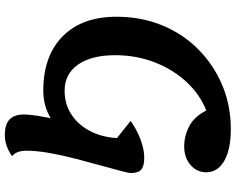

<svg xmlns="http://www.w3.org/2000/svg" viewBox="-108 -658 951 774"><g transform="rotate(90 367.0 -270.5)"><path d="M345 30Q205 30 126 -48Q47 -126 47 -265Q47 -365 81.5 -449Q116 -533 178.5 -595Q241 -657 323 -691.5Q405 -726 500 -726Q582 -726 628 -699.5Q674 -673 674 -627Q674 -589 644.5 -563.5Q615 -538 570 -538Q528 -538 489 -558Q450 -578 425 -627Q361 -602 310.5 -548Q260 -494 231 -419.5Q202 -345 202 -259Q202 -164 240 -110Q278 -56 345 -56Q400 -56 442 -84Q484 -112 508.5 -160Q533 -208 536 -267Q550 -267 558.5 -248.5Q567 -230 567 -188Q567 -128 537 -79Q507 -30 456.5 0Q406 30 345 30ZM524 185Q481 185 461 166Q441 147 441 107Q441 89 446 55Q451 21 463 -31L557 -207L536 -267L467 -322Q500 -346 540.5 -361.5Q581 -377 615 -377Q649 -377 663 -365Q677 -353 677 -323Q677 -314 668 -280.5Q659 -247 646 -199.5Q633 -152 619 -98.5Q605 -45 596 6.5Q587 58 587 98Q587 118 592.5 132.5Q598 147 609 156Q589 170 568 177.5Q547 185 524 185Z"/></g></svg>

Font: Lemonada Medium
Style: Regular
Weight: 500
Designer: Mohamed Gaber (Arabic), Eduardo Tunni (Latin)
Foundry: Kief Type Foundry
Version: Version 4.004; ttfautohint (v1.8.2)